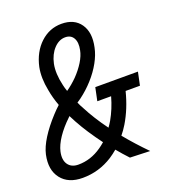

<svg xmlns="http://www.w3.org/2000/svg" viewBox="-176 -923 927 1045"><g transform="rotate(-20 287.5 -400.0)"><path d="M124 14Q41 14 0.5 -38Q-40 -90 -22 -174Q-13 -215 17.5 -263.5Q48 -312 95 -363Q114 -384 136 -404Q118 -453 110 -499Q95 -574 107 -634Q125 -716 177.5 -765Q230 -814 300 -814Q374 -814 409 -763.5Q444 -713 426 -631Q418 -591 394.5 -548.5Q371 -506 335.5 -466.5Q300 -427 258 -396Q247 -389 236 -381Q244 -362 255 -343Q292 -271 348 -195Q359 -210 369 -227Q401 -283 420 -351H340L356 -427H603L587 -351H504Q480 -256 435 -181Q418 -153 399 -130Q453 -64 518 2L402 -2Q370 -36 342 -70Q321 -52 298 -37Q218 14 124 14ZM170 -327Q167 -324 164 -321Q121 -280 93.5 -239Q66 -198 58 -162Q48 -116 67 -89Q86 -62 126 -62Q198 -62 261 -106Q277 -117 293 -131Q278 -151 264 -171Q208 -250 170 -327ZM205 -460Q238 -483 268 -513Q299 -545 320 -579Q341 -613 347 -644Q356 -687 341.5 -712.5Q327 -738 294 -738Q258 -738 228.5 -706.5Q199 -675 188 -624Q177 -570 194 -498Q198 -479 205 -460Z"/></g></svg>

Font: Victor Mono Thin Medium
Style: Italic
Weight: 500
Italic angle: -12°
Monospace: yes
Version: Version 1.561;gftools[0.9.30]